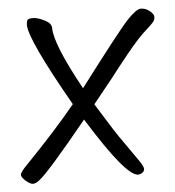

<svg xmlns="http://www.w3.org/2000/svg" viewBox="-57 -542 515 564"><g transform="rotate(-5 200.5 -259.5)"><path d="M328 -17Q292 -17 184 -192Q67 -49 39 -27Q27 -17 18.5 -17Q10 -17 -2.5 -28Q-15 -39 -15 -46.5Q-15 -54 8 -77Q98 -170 155 -240Q41 -440 41 -483Q41 -494 44 -498Q47 -502 60.5 -502Q74 -502 94 -492Q114 -482 114 -468Q114 -420 189 -284Q311 -445 338 -473.5Q365 -502 378.5 -502Q392 -502 404 -492.5Q416 -483 416 -474.5Q416 -466 410.5 -459.5Q405 -453 391 -440.5Q377 -428 363.5 -413.5Q350 -399 328 -372Q306 -345 276 -306L218 -234Q226 -221 241 -197Q256 -173 267 -155.5Q278 -138 301.5 -105Q325 -72 336 -55.5Q347 -39 347 -32.5Q347 -26 341 -21.5Q335 -17 328 -17Z"/></g></svg>

Font: Kalam Light
Style: Regular
Weight: 300
Version: Version 2.001;PS 1.0;hotconv 1.0.79;makeotf.lib2.5.61930; tt